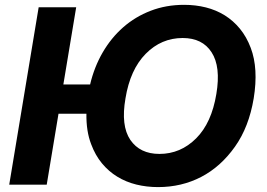

<svg xmlns="http://www.w3.org/2000/svg" viewBox="-20 -757 1096 787"><path d="M138.5 -727.3H292.3L239.7 -410.9H349.4Q366.1 -481.9 400.7 -541.7Q435.4 -601.6 484.9 -645.1Q534.4 -688.6 597.7 -712.9Q660.9 -737.2 734.7 -737.2Q781.6 -737.2 823.9 -726.6Q866.1 -715.9 901.3 -694.1Q936.4 -672.2 963.6 -639Q990.8 -605.8 1007.8 -560.7Q1039.8 -476.2 1019.9 -353.7Q1000.4 -236.5 943.2 -155.9Q884.9 -73.5 804.7 -31.8Q724.4 9.9 627.8 9.9Q581.3 9.9 538.9 -0.5Q496.4 -11 460.9 -32.7Q425.4 -54.3 397.9 -87.5Q370.4 -120.7 353.7 -165.8Q333.1 -218.8 334.2 -290.8H219.8L171.5 0H17.8ZM514.2 -183.6Q553.6 -126.1 633.5 -126.1Q720.2 -126.1 784.1 -190Q847.3 -253.2 866.8 -371.8Q885.7 -483.7 847.3 -542.6Q809.7 -601.2 728.7 -601.2Q641.3 -601.2 577.4 -536.6Q513.5 -471.9 494.3 -353.7Q474.8 -241.8 514.2 -183.6Z"/></svg>

Font: Inter P
Style: Bold Italic
Weight: 700
Italic angle: 9.39999°
Designer: Rasmus Andersson
Foundry: rsms
Version: Version 3.018;git-588b23468